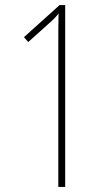

<svg xmlns="http://www.w3.org/2000/svg" viewBox="-20 -734 427 754"><path d="M236 0V-714H214L74 -588L91 -569L170 -640C186 -654 197 -664 210 -681C209 -637 209 -608 209 -566V0Z"/></svg>

Font: Noto Sans Arabic ExtCond Thin
Style: Regular
Weight: 100
Width: 2
Designer: Monotype Design Team, Nadine Chahine, Nizar Qandah and Khaled Hosny
Foundry: Monotype Imaging Inc.
Version: Version 2.012